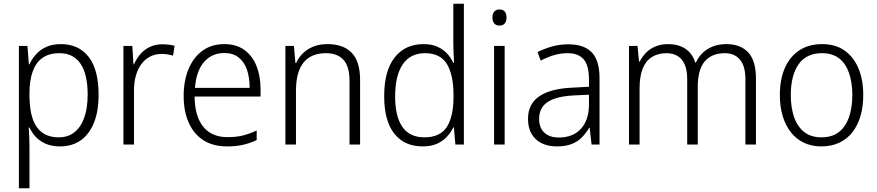

<svg xmlns="http://www.w3.org/2000/svg" viewBox="-20 -780 4731 1036"><path d="M309 -542Q404 -542 458 -473.5Q512 -405 512 -269Q512 -179 486.5 -116.5Q461 -54 414.5 -22Q368 10 304 10Q260 10 227.5 -4Q195 -18 173.5 -41Q152 -64 139 -92H135Q137 -67 138 -37.5Q139 -8 139 17V236H82V-532H128L136 -433H139Q152 -462 174.5 -487Q197 -512 230 -527Q263 -542 309 -542ZM300 -493Q245 -493 209.5 -468Q174 -443 156.5 -394.5Q139 -346 139 -276V-266Q139 -190 156 -140Q173 -90 208 -64.5Q243 -39 297 -39Q348 -39 382.5 -67Q417 -95 435 -146.5Q453 -198 453 -270Q453 -378 415 -435.5Q377 -493 300 -493Z M855 -541Q873 -541 890.5 -539Q908 -537 922 -533L914 -480Q899 -484 884 -486.5Q869 -489 852 -489Q818 -489 790.5 -475Q763 -461 743.5 -435Q724 -409 713.5 -373Q703 -337 703 -292V0H646V-532H694L700 -433H703Q716 -463 737 -487.5Q758 -512 788 -526.5Q818 -541 855 -541Z M1191 -542Q1255 -542 1298.5 -510.5Q1342 -479 1364 -424Q1386 -369 1386 -298V-259H1030Q1031 -153 1076.5 -96.5Q1122 -40 1207 -40Q1254 -40 1289 -48.5Q1324 -57 1365 -76V-24Q1328 -7 1291 1.5Q1254 10 1205 10Q1130 10 1078 -23Q1026 -56 998.5 -117.5Q971 -179 971 -262Q971 -343 997 -406.5Q1023 -470 1072 -506Q1121 -542 1191 -542ZM1191 -494Q1123 -494 1081 -445.5Q1039 -397 1032 -306H1327Q1327 -362 1312.5 -404Q1298 -446 1267.5 -470Q1237 -494 1191 -494Z M1747 -542Q1832 -542 1877.5 -495.5Q1923 -449 1923 -348V0H1866V-344Q1866 -421 1833.5 -457Q1801 -493 1739 -493Q1658 -493 1617.5 -442Q1577 -391 1577 -290V0H1520V-532H1566L1574 -440H1578Q1591 -470 1615 -493Q1639 -516 1672 -529Q1705 -542 1747 -542Z M2261 10Q2162 10 2107.5 -59Q2053 -128 2053 -261Q2053 -398 2109.5 -470Q2166 -542 2266 -542Q2308 -542 2339 -528.5Q2370 -515 2391.5 -492Q2413 -469 2426 -441H2430Q2429 -464 2427.5 -493Q2426 -522 2426 -545V-760H2483V0H2437L2429 -93H2426Q2413 -65 2391 -41.5Q2369 -18 2337 -4Q2305 10 2261 10ZM2270 -39Q2355 -39 2391 -95Q2427 -151 2427 -257V-266Q2427 -376 2391.5 -434.5Q2356 -493 2273 -493Q2194 -493 2153 -432.5Q2112 -372 2112 -260Q2112 -152 2151 -95.5Q2190 -39 2270 -39Z M2703 -532V0H2646V-532ZM2675 -729Q2694 -729 2703.5 -717.5Q2713 -706 2713 -686Q2713 -665 2703.5 -653.5Q2694 -642 2675 -642Q2657 -642 2647 -653.5Q2637 -665 2637 -686Q2637 -706 2647 -717.5Q2657 -729 2675 -729Z M3046 -541Q3131 -541 3173 -497.5Q3215 -454 3215 -358V0H3172L3162 -90H3159Q3141 -60 3118.5 -37.5Q3096 -15 3063.5 -2.5Q3031 10 2984 10Q2937 10 2902 -7.5Q2867 -25 2848 -58Q2829 -91 2829 -139Q2829 -219 2890 -260.5Q2951 -302 3068 -307L3158 -312V-349Q3158 -428 3129 -460.5Q3100 -493 3043 -493Q3005 -493 2969.5 -482.5Q2934 -472 2898 -453L2880 -499Q2916 -517 2958 -529Q3000 -541 3046 -541ZM3075 -265Q2981 -260 2935 -229.5Q2889 -199 2889 -139Q2889 -90 2917.5 -64Q2946 -38 2995 -38Q3072 -38 3115 -85.5Q3158 -133 3158 -217V-269Z M3900 -542Q3975 -542 4017 -497.5Q4059 -453 4059 -355V0H4002V-353Q4002 -424 3972.5 -458.5Q3943 -493 3891 -493Q3820 -493 3782.5 -448.5Q3745 -404 3745 -311V0H3688V-353Q3688 -401 3674.5 -432Q3661 -463 3636 -478Q3611 -493 3577 -493Q3530 -493 3497 -472Q3464 -451 3447.5 -409Q3431 -367 3431 -302V0H3374V-532H3420L3428 -448H3432Q3445 -474 3466 -495.5Q3487 -517 3517 -529.5Q3547 -542 3585 -542Q3640 -542 3678 -517Q3716 -492 3731 -443H3735Q3757 -490 3799.5 -516Q3842 -542 3900 -542Z M4638 -267Q4638 -204 4623 -153.5Q4608 -103 4579.5 -66.5Q4551 -30 4508.5 -10Q4466 10 4411 10Q4360 10 4318.5 -9.5Q4277 -29 4248 -65.5Q4219 -102 4203.5 -153Q4188 -204 4188 -267Q4188 -353 4215.5 -414.5Q4243 -476 4294 -509Q4345 -542 4416 -542Q4488 -542 4537 -507.5Q4586 -473 4612 -411.5Q4638 -350 4638 -267ZM4247 -267Q4247 -199 4265 -147.5Q4283 -96 4319.5 -67.5Q4356 -39 4412 -39Q4470 -39 4506.5 -67.5Q4543 -96 4561 -147.5Q4579 -199 4579 -267Q4579 -333 4562 -384Q4545 -435 4509 -464Q4473 -493 4415 -493Q4331 -493 4289 -433Q4247 -373 4247 -267Z"/></svg>

Font: Noto Sans Display Light
Style: Regular
Weight: 300
Designer: Monotype Design Team
Foundry: Monotype Imaging Inc.
Version: Version 2.003